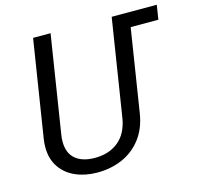

<svg xmlns="http://www.w3.org/2000/svg" viewBox="-109 -867 1033 994"><g transform="rotate(-15 407.5 -370.0)"><path d="M802.7 -672.9H654.3L584.5 -230Q572.3 -151.9 531.5 -98.1Q490.7 -44.4 429.4 -17.3Q368.2 9.8 294.4 9.8Q230.5 9.8 178.7 -12.5Q127 -34.7 96.7 -78.9Q66.4 -123 66.4 -186Q66.4 -208 69.8 -230L151.9 -750H245.6L163.6 -230Q160.2 -210.9 160.2 -191.4Q160.2 -129.4 197.5 -98.1Q234.9 -66.9 301.8 -66.9Q377.4 -66.9 427.7 -107.9Q478 -148.9 491.2 -230L561 -672.9L573.2 -750H814.9Z"/></g></svg>

Font: Mardoto
Style: Italic
Weight: 400
Italic angle: -12°
Designer: Christian Robertson, Vahan Hovhannisyan
Foundry: Google
Version: Version 1.000